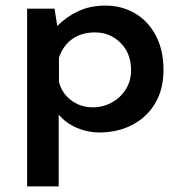

<svg xmlns="http://www.w3.org/2000/svg" viewBox="-20 -463 647 687"><path d="M335 11Q293 11 254 -6Q215 -23 190 -53V204H77V-432H175L185 -370Q216 -402 259 -422.5Q302 -443 357 -443Q416 -443 463.5 -415Q511 -387 538 -335Q565 -283 565 -213Q565 -143 535 -93Q505 -43 453 -16Q401 11 335 11ZM312 -79Q349 -79 380.5 -96.5Q412 -114 430.5 -144Q449 -174 449 -212Q449 -272 411.5 -309.5Q374 -347 320 -347Q271 -347 238 -323Q205 -299 191 -257V-171Q200 -131 233.5 -105Q267 -79 312 -79Z"/></svg>

Font: Reem Kufi Medium
Style: Regular
Weight: 500
Designer: Khaled Hosny
Version: Version 1.001